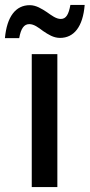

<svg xmlns="http://www.w3.org/2000/svg" viewBox="-66 -760 364 780"><path d="M-46 -605H12C19 -645 32 -662 53 -662C72 -662 89 -649 109 -634C130 -620 151 -606 178 -606C234 -606 271 -651 278 -740H220C213 -702 203 -683 181 -683C162 -683 144 -697 124 -711C104 -724 81 -739 55 -739C-2 -739 -38 -693 -46 -605ZM63 0H167V-540H63Z"/></svg>

Font: Kathrein 67 Medium Condensed
Style: Regular
Weight: 500
Width: 3
Designer: Lazydogs Typefoundry, based on Open Sans by Ascender Corporation
Foundry: Lazydogs Typefoundry
Version: Version 1.003;PS 001.003;hotconv 1.0.88;makeotf.lib2.5.64775